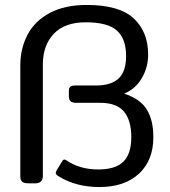

<svg xmlns="http://www.w3.org/2000/svg" viewBox="-20 -740 686 775"><path d="M214 -30Q205 -36 205 -42Q205 -45 209 -53L231 -89Q235 -96 240 -96Q243 -96 248 -93Q301 -56 377 -56Q446 -56 478 -87.5Q510 -119 510 -186Q510 -254 480.5 -289.5Q451 -325 384 -325H286Q258 -325 258 -350V-372Q258 -385 264 -390Q270 -395 285 -395H368Q429 -395 459 -423.5Q489 -452 489 -514Q489 -583 452 -616.5Q415 -650 326 -650Q241 -650 197 -603.5Q153 -557 153 -480V-30Q153 0 122 0H96Q77 0 69.5 -6.5Q62 -13 62 -30V-476Q62 -544 91 -599.5Q120 -655 180.5 -687.5Q241 -720 330 -720Q462 -720 520 -665.5Q578 -611 578 -520Q578 -468 552.5 -424.5Q527 -381 481 -362Q546 -341 572.5 -298Q599 -255 599 -186Q599 -93 541 -39Q483 15 381 15Q285 15 214 -30Z"/></svg>

Font: Mitr Light
Style: Regular
Weight: 300
Designer: Thanarat Vachiruckul
Foundry: Cadson Demak
Version: Version 1.003